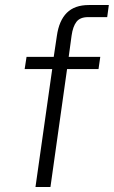

<svg xmlns="http://www.w3.org/2000/svg" viewBox="-20 -743 452 763"><path d="M121 0 187.5 -468.5H78L85.5 -517H193.5L206 -600.5Q214.5 -661 245.5 -692Q276.5 -723 333 -723H412.5L406 -675H330.5Q298 -675 283.8 -656.2Q269.5 -637.5 264.5 -601.5L253 -517H378.5L371.5 -468.5H246.5L180.5 0Z"/></svg>

Font: Public Sans ExtraLight
Style: Italic
Weight: 200
Italic angle: -8°
Designer: The Public Sans project authors (U.S. Web Design System). Libre Franklin designed by Pablo Impallari and Rodrigo Fuenzal
Version: Version 1.007; ttfautohint (v1.8.1) -l 8 -r 50 -G 200 -x 14 